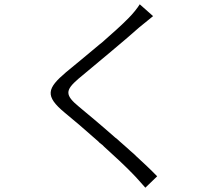

<svg xmlns="http://www.w3.org/2000/svg" viewBox="-20 -816 1040 893"><path d="M711 4C682 -26 648 -58 613 -90L605 -98C593 -108 581 -119 569 -130L561 -137C555 -142 550 -147 544 -152L536 -159C530 -165 523 -171 516 -176L508 -183C448 -236 390 -284 348 -319C281 -374 283 -396 344 -449C419 -512 559 -627 628 -689C644 -702 672 -725 692 -741L630 -796C619 -778 598 -752 579 -733C549 -702 502 -660 454 -618L445 -611C387 -562 327 -513 287 -480C199 -405 187 -370 281 -292C323 -258 375 -213 427 -167L435 -160C438 -157 441 -155 443 -152L452 -145C453 -144 454 -143 456 -142L464 -134C514 -89 562 -44 594 -11C618 13 636 35 656 57L711 4Z"/></svg>

Font: Glow Sans SC Normal
Style: Regular
Weight: 400
Designer: Ryoko NISHIZUKA (kana, bopomofo & ideographs); Paul D. Hunt (Latin, Greek & Cyrillic); Sandoll Communications, Soo-young
Version: Version 0.93